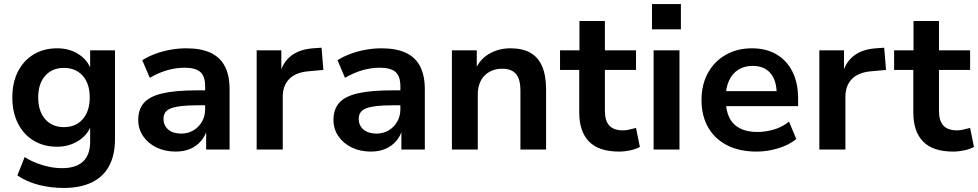

<svg xmlns="http://www.w3.org/2000/svg" viewBox="-20 -740 4839 950"><path d="M296 190Q230 190 170.5 174.5Q111 159 66 128L102 37Q130 55 161 67Q192 79 224 85.5Q256 92 287 92Q356 92 391 59Q426 26 426 -38V-124H432Q416 -74 369 -44Q322 -14 263 -14Q196 -14 146 -44.5Q96 -75 68.5 -130Q41 -185 41 -258Q41 -331 68.5 -385.5Q96 -440 146 -470.5Q196 -501 263 -501Q324 -501 370 -471Q416 -441 432 -391H426V-491H549V-52Q549 27 520 81Q491 135 434 162.5Q377 190 296 190ZM296 -111Q355 -111 389.5 -150.5Q424 -190 424 -258Q424 -326 389.5 -365Q355 -404 296 -404Q238 -404 203.5 -365Q169 -326 169 -258Q169 -190 203.5 -150.5Q238 -111 296 -111Z M849 10Q796 10 754 -10.5Q712 -31 688 -66.5Q664 -102 664 -146Q664 -200 693 -232Q722 -264 786 -278.5Q850 -293 956 -293H1010V-219H958Q911 -219 879 -215.5Q847 -212 827 -204.5Q807 -197 798 -184Q789 -171 789 -152Q789 -119 812.5 -99Q836 -79 877 -79Q910 -79 936.5 -94.5Q963 -110 979 -137.5Q995 -165 995 -199V-313Q995 -363 971 -384Q947 -405 893 -405Q852 -405 809 -393Q766 -381 721 -355L684 -442Q712 -460 748 -473.5Q784 -487 824 -494Q864 -501 901 -501Q973 -501 1020.5 -479.5Q1068 -458 1092 -413Q1116 -368 1116 -297V0H1000V-104H1006Q997 -69 975.5 -43.5Q954 -18 922.5 -4Q891 10 849 10Z M1250 0V-491H1372V-372H1364Q1379 -432 1420.5 -464Q1462 -496 1529 -501L1571 -504L1580 -394L1503 -387Q1442 -381 1410.5 -348.5Q1379 -316 1379 -260V0Z M1815 10Q1762 10 1720 -10.5Q1678 -31 1654 -66.5Q1630 -102 1630 -146Q1630 -200 1659 -232Q1688 -264 1752 -278.5Q1816 -293 1922 -293H1976V-219H1924Q1877 -219 1845 -215.5Q1813 -212 1793 -204.5Q1773 -197 1764 -184Q1755 -171 1755 -152Q1755 -119 1778.5 -99Q1802 -79 1843 -79Q1876 -79 1902.5 -94.5Q1929 -110 1945 -137.5Q1961 -165 1961 -199V-313Q1961 -363 1937 -384Q1913 -405 1859 -405Q1818 -405 1775 -393Q1732 -381 1687 -355L1650 -442Q1678 -460 1714 -473.5Q1750 -487 1790 -494Q1830 -501 1867 -501Q1939 -501 1986.5 -479.5Q2034 -458 2058 -413Q2082 -368 2082 -297V0H1966V-104H1972Q1963 -69 1941.5 -43.5Q1920 -18 1888.5 -4Q1857 10 1815 10Z M2216 0V-491H2339V-393H2331Q2353 -446 2400 -473.5Q2447 -501 2506 -501Q2565 -501 2604 -479Q2643 -457 2662.5 -411.5Q2682 -366 2682 -297V0H2555V-291Q2555 -329 2545.5 -353Q2536 -377 2516 -388.5Q2496 -400 2465 -400Q2429 -400 2401.5 -384.5Q2374 -369 2359 -340.5Q2344 -312 2344 -274V0Z M3043 10Q2943 10 2894.5 -39.5Q2846 -89 2846 -184V-394H2751V-491H2847V-636H2973V-491H3127V-394H2973V-191Q2973 -143 2994.5 -119Q3016 -95 3063 -95Q3078 -95 3094 -99Q3110 -103 3127 -107L3146 -13Q3126 -2 3098 4Q3070 10 3043 10Z M3206 -595V-720H3349V-595ZM3214 0V-491H3342V0Z M3724 10Q3639 10 3578 -21Q3517 -52 3484 -109.5Q3451 -167 3451 -245Q3451 -321 3482.5 -378.5Q3514 -436 3570.5 -468.5Q3627 -501 3700 -501Q3771 -501 3822 -471Q3873 -441 3901 -385.5Q3929 -330 3929 -252V-215H3553V-289H3839L3823 -274Q3823 -342 3792 -378Q3761 -414 3704 -414Q3663 -414 3633 -395Q3603 -376 3587 -341Q3571 -306 3571 -258V-249Q3571 -194 3588.5 -158.5Q3606 -123 3641 -105Q3676 -87 3727 -87Q3768 -87 3809 -99Q3850 -111 3884 -138L3920 -52Q3883 -22 3830 -6Q3777 10 3724 10Z M4034 0V-491H4156V-372H4148Q4163 -432 4204.5 -464Q4246 -496 4313 -501L4355 -504L4364 -394L4287 -387Q4226 -381 4194.5 -348.5Q4163 -316 4163 -260V0Z M4696 10Q4596 10 4547.5 -39.5Q4499 -89 4499 -184V-394H4404V-491H4500V-636H4626V-491H4780V-394H4626V-191Q4626 -143 4647.5 -119Q4669 -95 4716 -95Q4731 -95 4747 -99Q4763 -103 4780 -107L4799 -13Q4779 -2 4751 4Q4723 10 4696 10Z"/></svg>

Font: Nunito Sans 12pt ExtraLight 11pt
Style: Bold
Weight: 700
Version: Version 3.101;gftools[0.9.27]